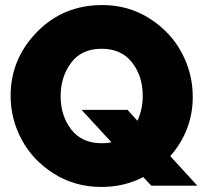

<svg xmlns="http://www.w3.org/2000/svg" viewBox="-20 -735 805 760"><path d="M761 0H579L547 -34Q472 5 381 5Q277 5 193.5 -47.5Q110 -100 66 -182Q22 -264 22 -356Q22 -501 126 -608Q230 -715 385 -715Q489 -715 572.5 -661.5Q656 -608 699.5 -526Q743 -444 743 -352Q743 -219 654 -117ZM383 -168Q405 -168 421 -172L303 -300H485L524 -257Q545 -302 545 -356Q545 -434 502.5 -488Q460 -542 382 -542Q303 -542 261.5 -486.5Q220 -431 220 -354Q220 -277 262 -222.5Q304 -168 383 -168Z"/></svg>

Font: Raleway-v4020 Black
Style: Regular
Weight: 900
Designer: Matt McInerney, Pablo Impallari, Rodrigo Fuenzalida
Foundry: Matt McInerney, Pablo Impallari, Rodrigo Fuenzalida
Version: Version 4.020;PS 004.020;hotconv 1.0.88;makeotf.lib2.5.64775